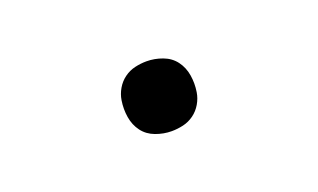

<svg xmlns="http://www.w3.org/2000/svg" viewBox="-34 -542 668 403"><g transform="rotate(-20 300.0 -340.0)"><path d="M300 -262Q282 -262 264.5 -268.5Q247 -275 236.5 -289Q226 -303 223 -321.5Q220 -340 223 -359Q225 -372 232 -384Q239 -396 250 -404Q261 -412 274 -415Q287 -418 300 -418Q318 -418 335.5 -411.5Q353 -405 363.5 -391Q374 -377 377 -358.5Q380 -340 377 -321Q375 -308 368 -296Q361 -284 350 -276Q339 -268 326 -265Q313 -262 300 -262Z"/></g></svg>

Font: Iosevka Extended
Style: Italic
Weight: 400
Width: 7
Italic angle: -9°
Monospace: yes
Designer: Belleve Invis
Foundry: Belleve Invis
Version: Version 32.5.0; ttfautohint (v1.8.4)